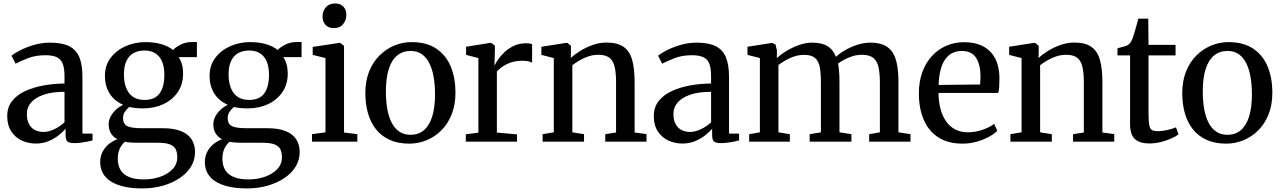

<svg xmlns="http://www.w3.org/2000/svg" viewBox="-20 -794 7181 1076"><path d="M181 10.5Q138.5 10.5 102 -6.5Q65.5 -23.5 43 -57.8Q20.5 -92 20.5 -144Q20.5 -193.5 48 -228Q75.5 -262.5 121.5 -283.8Q167.5 -305 224.8 -315.2Q282 -325.5 341.5 -326V-366Q341.5 -408.5 332.5 -434.5Q323.5 -460.5 300.2 -472.5Q277 -484.5 234 -484.5Q178 -484.5 135.2 -467.5Q92.5 -450.5 67.5 -437L44.5 -482Q56.5 -492.5 88.8 -509.8Q121 -527 166 -541Q211 -555 261.5 -555Q328 -555 367.8 -535Q407.5 -515 424.8 -472.8Q442 -430.5 442 -363.5V-45.5L498.5 -45V-7Q487.5 -4 470.5 -0.5Q453.5 3 434 5.5Q414.5 8 397.5 8Q371 8 359.2 0Q347.5 -8 347.5 -36.5V-72.5Q336 -58.5 312.5 -39Q289 -19.5 255.5 -4.5Q222 10.5 181 10.5ZM223.5 -54.5Q252 -54.5 284.2 -69.8Q316.5 -85 341.5 -108.5V-279.5Q272.5 -279.5 225.5 -263.5Q178.5 -247.5 154.5 -220Q130.5 -192.5 130.5 -156Q130.5 -121 142.8 -98.5Q155 -76 176.2 -65.2Q197.5 -54.5 223.5 -54.5Z M777 262Q720 262 676 252Q632 242 602 223.2Q572 204.5 556.8 177Q541.5 149.5 541.5 114.5Q541.5 83 554.2 57.8Q567 32.5 589 14.2Q611 -4 638 -13.5Q614.5 -26 601.8 -46.8Q589 -67.5 589 -97.5Q589 -120.5 600.2 -141.5Q611.5 -162.5 629.8 -179.2Q648 -196 670 -206.5Q618.5 -230 593.2 -271.8Q568 -313.5 568 -369Q568 -428 600.5 -470.5Q633 -513 684.8 -535.5Q736.5 -558 794.5 -558Q846.5 -558 885.5 -546.2Q924.5 -534.5 950 -513.5Q961 -527.5 990.5 -543Q1020 -558.5 1055.5 -558.5H1083.5V-474H981Q988.5 -463.5 994.2 -449.2Q1000 -435 1003 -418Q1006 -401 1006 -382.5Q1006.5 -323 976.8 -278.8Q947 -234.5 896 -210.5Q845 -186.5 781.5 -186.5Q761 -186.5 741.2 -188.5Q721.5 -190.5 704.5 -194.5Q690.5 -183 680 -167.8Q669.5 -152.5 669.5 -133Q669.5 -98.5 693.5 -87Q717.5 -75.5 774.5 -75.5H892.5Q954.5 -75.5 994.5 -59.2Q1034.5 -43 1053.8 -13Q1073 17 1073 58Q1073 102.5 1050.2 139.8Q1027.5 177 986.8 204.2Q946 231.5 892.2 246.8Q838.5 262 777 262ZM786.5 211.5Q836 211.5 878.5 196.5Q921 181.5 947.2 153.8Q973.5 126 973.5 87Q973.5 61.5 965 43.2Q956.5 25 932.8 15.5Q909 6 864.5 6H748Q728.5 6 711.2 4.8Q694 3.5 680 0.5Q661.5 16.5 650.8 39.8Q640 63 640 96.5Q640 133 655.5 158.8Q671 184.5 703.5 198Q736 211.5 786.5 211.5ZM789.5 -234Q847 -234 874 -270Q901 -306 901 -374.5Q901 -419.5 888 -449.8Q875 -480 850.2 -495.5Q825.5 -511 789.5 -511Q755.5 -511 729.8 -497.2Q704 -483.5 689.2 -453.8Q674.5 -424 674.5 -376.5Q674.5 -335 686.5 -302.8Q698.5 -270.5 724 -252.2Q749.5 -234 789.5 -234Z M1363.5 262Q1306.5 262 1262.5 252Q1218.5 242 1188.5 223.2Q1158.5 204.5 1143.2 177Q1128 149.5 1128 114.5Q1128 83 1140.8 57.8Q1153.5 32.5 1175.5 14.2Q1197.5 -4 1224.5 -13.5Q1201 -26 1188.2 -46.8Q1175.5 -67.5 1175.5 -97.5Q1175.5 -120.5 1186.8 -141.5Q1198 -162.5 1216.2 -179.2Q1234.5 -196 1256.5 -206.5Q1205 -230 1179.8 -271.8Q1154.5 -313.5 1154.5 -369Q1154.5 -428 1187 -470.5Q1219.5 -513 1271.2 -535.5Q1323 -558 1381 -558Q1433 -558 1472 -546.2Q1511 -534.5 1536.5 -513.5Q1547.5 -527.5 1577 -543Q1606.5 -558.5 1642 -558.5H1670V-474H1567.5Q1575 -463.5 1580.8 -449.2Q1586.5 -435 1589.5 -418Q1592.5 -401 1592.5 -382.5Q1593 -323 1563.2 -278.8Q1533.5 -234.5 1482.5 -210.5Q1431.5 -186.5 1368 -186.5Q1347.5 -186.5 1327.8 -188.5Q1308 -190.5 1291 -194.5Q1277 -183 1266.5 -167.8Q1256 -152.5 1256 -133Q1256 -98.5 1280 -87Q1304 -75.5 1361 -75.5H1479Q1541 -75.5 1581 -59.2Q1621 -43 1640.2 -13Q1659.5 17 1659.5 58Q1659.5 102.5 1636.8 139.8Q1614 177 1573.2 204.2Q1532.5 231.5 1478.8 246.8Q1425 262 1363.5 262ZM1373 211.5Q1422.5 211.5 1465 196.5Q1507.5 181.5 1533.8 153.8Q1560 126 1560 87Q1560 61.5 1551.5 43.2Q1543 25 1519.2 15.5Q1495.5 6 1451 6H1334.5Q1315 6 1297.8 4.8Q1280.5 3.5 1266.5 0.5Q1248 16.5 1237.2 39.8Q1226.5 63 1226.5 96.5Q1226.5 133 1242 158.8Q1257.5 184.5 1290 198Q1322.5 211.5 1373 211.5ZM1376 -234Q1433.5 -234 1460.5 -270Q1487.5 -306 1487.5 -374.5Q1487.5 -419.5 1474.5 -449.8Q1461.5 -480 1436.8 -495.5Q1412 -511 1376 -511Q1342 -511 1316.2 -497.2Q1290.5 -483.5 1275.8 -453.8Q1261 -424 1261 -376.5Q1261 -335 1273 -302.8Q1285 -270.5 1310.5 -252.2Q1336 -234 1376 -234Z M1728.5 0V-42L1804 -52.5V-468.5L1732.5 -486.5V-531L1880 -553.5H1886.5L1908 -537V-51.5L1982.5 -42V0ZM1850 -636.5Q1820 -636.5 1803.8 -655Q1787.5 -673.5 1787.5 -701Q1787.5 -730.5 1805.5 -752.5Q1823.5 -774.5 1857.5 -774.5H1858.5Q1888.5 -774.5 1904.8 -756.5Q1921 -738.5 1921 -711Q1921 -681.5 1903 -659Q1885 -636.5 1851 -636.5Z M2027.5 -271.5Q2027.5 -341 2049 -394.2Q2070.5 -447.5 2107.8 -484Q2145 -520.5 2191 -539.2Q2237 -558 2286.5 -558Q2372 -558 2426.5 -520.5Q2481 -483 2506.8 -419.2Q2532.5 -355.5 2532.5 -275.5Q2532.5 -206 2511 -152.5Q2489.5 -99 2452.5 -62.5Q2415.5 -26 2369.2 -7.5Q2323 11 2274 11Q2210 11 2163.2 -10.5Q2116.5 -32 2086.5 -70.2Q2056.5 -108.5 2042 -160Q2027.5 -211.5 2027.5 -271.5ZM2281 -38.5Q2324.5 -38.5 2355 -63.8Q2385.5 -89 2401.8 -139.8Q2418 -190.5 2418 -266.5Q2418 -317 2410.5 -361Q2403 -405 2387 -438Q2371 -471 2344.8 -489.8Q2318.5 -508.5 2281 -508.5Q2237 -508.5 2206 -483.2Q2175 -458 2158.8 -407.5Q2142.5 -357 2142.5 -280Q2142.5 -229.5 2150 -185.5Q2157.5 -141.5 2174 -108.5Q2190.5 -75.5 2216.8 -57Q2243 -38.5 2281 -38.5Z M2590.5 0V-41.5L2661 -50.5V-468.5L2592 -486.5V-532L2725.5 -553.5H2733.5L2753.5 -538V-515L2751 -427.5L2753 -429.5Q2757.5 -440 2770.8 -459.8Q2784 -479.5 2806.2 -500.8Q2828.5 -522 2859 -536.8Q2889.5 -551.5 2927.5 -551.5Q2941 -551.5 2949 -550Q2957 -548.5 2962 -546.5V-442Q2956.5 -446.5 2942.8 -450Q2929 -453.5 2908 -453.5Q2871.5 -453.5 2844.2 -444.2Q2817 -435 2797.8 -421.5Q2778.5 -408 2764.5 -394.5V-51L2877.5 -41V0Z M3083.5 -52.5V-468.5L3014 -486.5V-532L3151.5 -553.5H3160L3179.5 -537.5V-496.5L3178.5 -468.5Q3199 -488.5 3231.2 -508.5Q3263.5 -528.5 3301.8 -542Q3340 -555.5 3378.5 -555.5Q3440 -555.5 3474.5 -531.5Q3509 -507.5 3522.8 -458.2Q3536.5 -409 3536.5 -334V-51.5L3603 -42.5V0H3372V-42L3432.5 -51.5V-333Q3432.5 -384.5 3424.8 -418.8Q3417 -453 3395.8 -470Q3374.5 -487 3333 -487Q3305.5 -487 3279.2 -478.5Q3253 -470 3229.5 -456.5Q3206 -443 3187.5 -428.5V-52.5L3253 -42V0H3021V-42Z M3804.5 10.5Q3762 10.5 3725.5 -6.5Q3689 -23.5 3666.5 -57.8Q3644 -92 3644 -144Q3644 -193.5 3671.5 -228Q3699 -262.5 3745 -283.8Q3791 -305 3848.2 -315.2Q3905.5 -325.5 3965 -326V-366Q3965 -408.5 3956 -434.5Q3947 -460.5 3923.8 -472.5Q3900.5 -484.5 3857.5 -484.5Q3801.5 -484.5 3758.8 -467.5Q3716 -450.5 3691 -437L3668 -482Q3680 -492.5 3712.2 -509.8Q3744.5 -527 3789.5 -541Q3834.5 -555 3885 -555Q3951.5 -555 3991.2 -535Q4031 -515 4048.2 -472.8Q4065.5 -430.5 4065.5 -363.5V-45.5L4122 -45V-7Q4111 -4 4094 -0.5Q4077 3 4057.5 5.5Q4038 8 4021 8Q3994.5 8 3982.8 0Q3971 -8 3971 -36.5V-72.5Q3959.5 -58.5 3936 -39Q3912.5 -19.5 3879 -4.5Q3845.5 10.5 3804.5 10.5ZM3847 -54.5Q3875.5 -54.5 3907.8 -69.8Q3940 -85 3965 -108.5V-279.5Q3896 -279.5 3849 -263.5Q3802 -247.5 3778 -220Q3754 -192.5 3754 -156Q3754 -121 3766.2 -98.5Q3778.5 -76 3799.8 -65.2Q3821 -54.5 3847 -54.5Z M4178.5 0V-42L4238.5 -52.5V-468.5L4169 -486.5V-532L4306.5 -553.5L4326 -545L4334 -511.5L4333.5 -468Q4354.5 -488.5 4387.5 -508.5Q4420.5 -528.5 4458.2 -541.8Q4496 -555 4530.5 -555Q4584.5 -555 4616.8 -535.8Q4649 -516.5 4665 -475.5Q4684 -494 4715.2 -512.2Q4746.5 -530.5 4783.8 -542.8Q4821 -555 4857.5 -555Q4903 -555 4933.5 -541.5Q4964 -528 4981.8 -500.8Q4999.5 -473.5 5007.2 -432Q5015 -390.5 5015 -334V-52.5L5082.5 -42V0H4851V-42L4911 -52.5V-330.5Q4911 -382 4903.5 -417Q4896 -452 4874 -469.5Q4852 -487 4809.5 -487Q4784.5 -487 4760 -479.8Q4735.5 -472.5 4714.2 -461.2Q4693 -450 4676.5 -437.5Q4679.5 -424 4681.2 -407.5Q4683 -391 4683.8 -372.2Q4684.5 -353.5 4684.5 -334V-52.5L4751.5 -42V0H4517.5V-42L4580.5 -52.5V-332.5Q4580.5 -384 4574 -418.2Q4567.5 -452.5 4547.2 -469.5Q4527 -486.5 4486 -486.5Q4446.5 -486.5 4408.5 -469Q4370.5 -451.5 4342.5 -429.5V-52.5L4406.5 -42V0Z M5374 11Q5292.5 11 5238 -24.5Q5183.5 -60 5156.5 -123.5Q5129.5 -187 5129.5 -270.5Q5129.5 -336.5 5148.8 -389.5Q5168 -442.5 5202.5 -480Q5237 -517.5 5283.2 -537.5Q5329.5 -557.5 5383.5 -557.5Q5475.5 -557.5 5527 -507.2Q5578.5 -457 5581 -362Q5581 -332 5579.8 -310.2Q5578.5 -288.5 5574.5 -273H5239.5Q5240 -225 5250.5 -184.8Q5261 -144.5 5281.5 -114.8Q5302 -85 5332.8 -68.8Q5363.5 -52.5 5404.5 -52.5Q5445.5 -52.5 5487 -67Q5528.5 -81.5 5551.5 -100L5569 -61Q5551 -43 5520.5 -26.5Q5490 -10 5452 0.5Q5414 11 5374 11ZM5240 -318 5472.5 -320.5Q5473.5 -330.5 5474.2 -342.8Q5475 -355 5475 -365Q5475 -429.5 5450.8 -469Q5426.5 -508.5 5369 -508.5Q5341.5 -508.5 5318.5 -497.5Q5295.5 -486.5 5278.5 -463.5Q5261.5 -440.5 5251.8 -404.5Q5242 -368.5 5240 -318Z M5705 -52.5V-468.5L5635.5 -486.5V-532L5773 -553.5H5781.5L5801 -537.5V-496.5L5800 -468.5Q5820.5 -488.5 5852.8 -508.5Q5885 -528.5 5923.2 -542Q5961.5 -555.5 6000 -555.5Q6061.5 -555.5 6096 -531.5Q6130.5 -507.5 6144.2 -458.2Q6158 -409 6158 -334V-51.5L6224.5 -42.5V0H5993.5V-42L6054 -51.5V-333Q6054 -384.5 6046.2 -418.8Q6038.5 -453 6017.2 -470Q5996 -487 5954.5 -487Q5927 -487 5900.8 -478.5Q5874.5 -470 5851 -456.5Q5827.5 -443 5809 -428.5V-52.5L5874.5 -42V0H5642.5V-42Z M6420 10Q6369 10 6341 -14Q6313 -38 6313 -101V-483.5H6242.5V-523.5Q6251.5 -526 6263.2 -529Q6275 -532 6285.5 -535.2Q6296 -538.5 6301 -542Q6307.5 -546.5 6312 -551.5Q6316.5 -556.5 6320.2 -563.8Q6324 -571 6327.5 -580Q6332 -592 6338.2 -613Q6344.5 -634 6350.2 -655.2Q6356 -676.5 6359.5 -689.5H6415L6416.5 -542.5H6568V-483.5H6416.5V-162.5Q6416.5 -115 6420.8 -93Q6425 -71 6436.5 -65Q6448 -59 6470.5 -59Q6495.5 -59 6525.2 -66.2Q6555 -73.5 6570.5 -80.5L6584.5 -41Q6570 -29.5 6543.8 -17.8Q6517.5 -6 6485.2 2Q6453 10 6420 10Z M6605.5 -271.5Q6605.5 -341 6627 -394.2Q6648.5 -447.5 6685.8 -484Q6723 -520.5 6769 -539.2Q6815 -558 6864.5 -558Q6950 -558 7004.5 -520.5Q7059 -483 7084.8 -419.2Q7110.5 -355.5 7110.5 -275.5Q7110.5 -206 7089 -152.5Q7067.5 -99 7030.5 -62.5Q6993.5 -26 6947.2 -7.5Q6901 11 6852 11Q6788 11 6741.2 -10.5Q6694.5 -32 6664.5 -70.2Q6634.5 -108.5 6620 -160Q6605.5 -211.5 6605.5 -271.5ZM6859 -38.5Q6902.5 -38.5 6933 -63.8Q6963.5 -89 6979.8 -139.8Q6996 -190.5 6996 -266.5Q6996 -317 6988.5 -361Q6981 -405 6965 -438Q6949 -471 6922.8 -489.8Q6896.5 -508.5 6859 -508.5Q6815 -508.5 6784 -483.2Q6753 -458 6736.8 -407.5Q6720.5 -357 6720.5 -280Q6720.5 -229.5 6728 -185.5Q6735.5 -141.5 6752 -108.5Q6768.5 -75.5 6794.8 -57Q6821 -38.5 6859 -38.5Z"/></svg>

Font: Merriweather 48pt
Style: Regular
Weight: 400
Version: Version 2.100